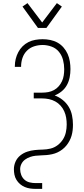

<svg xmlns="http://www.w3.org/2000/svg" viewBox="-20 -994 540 1229"><path d="M223 -815 124 -952 156 -974 250 -850 344 -974 376 -952 277 -815ZM208 215Q190 215 172.5 212.5Q155 210 138.5 203Q122 196 108.5 184.5Q95 173 85.5 157.5Q76 142 72.5 124.5Q69 107 69 89Q69 64 79.5 40.5Q90 17 110 1Q130 -15 154 -23Q178 -31 203 -33.5Q228 -36 253.5 -36.5Q279 -37 303.5 -43Q328 -49 348.5 -64.5Q369 -80 382.5 -101Q396 -122 401.5 -147Q407 -172 407 -197Q407 -219 403.5 -240.5Q400 -262 391 -282Q382 -302 367.5 -318Q353 -334 334 -344.5Q315 -355 293.5 -359.5Q272 -364 250 -364H196V-401H250Q270 -401 289 -404.5Q308 -408 325.5 -417.5Q343 -427 356 -442Q369 -457 377 -474.5Q385 -492 388 -511.5Q391 -531 391 -551Q391 -581 383.5 -610Q376 -639 357.5 -662Q339 -685 310.5 -695.5Q282 -706 253 -706Q225 -706 198.5 -697.5Q172 -689 152.5 -669.5Q133 -650 124 -623.5Q115 -597 115 -569V-566H75V-570Q75 -594 80.5 -616.5Q86 -639 97 -660Q108 -681 124.5 -697.5Q141 -714 162 -724.5Q183 -735 206.5 -739Q230 -743 253 -743Q278 -743 302.5 -738Q327 -733 348.5 -721Q370 -709 386.5 -690Q403 -671 413 -648.5Q423 -626 427 -601Q431 -576 431 -552Q431 -525 426 -499Q421 -473 408.5 -450Q396 -427 375.5 -410Q355 -393 330 -383Q358 -373 381.5 -354Q405 -335 420 -310Q435 -285 441 -255.5Q447 -226 447 -196Q447 -178 445 -160Q443 -142 438 -125Q433 -108 424.5 -92Q416 -76 404.5 -62Q393 -48 378.5 -37Q364 -26 348 -18.5Q332 -11 314 -7Q296 -3 278.5 -1.5Q261 0 243 0.5Q225 1 207 3Q189 5 172 11Q155 17 140.5 27.5Q126 38 117.5 54.5Q109 71 109 89Q109 108 116 126Q123 144 137 156.5Q151 169 170 173.5Q189 178 208 178H250V215Z"/></svg>

Font: Iosevka Curly Extralight
Style: Regular
Weight: 200
Monospace: yes
Designer: Belleve Invis
Foundry: Belleve Invis
Version: Version 22.1.2; ttfautohint (v1.8.4)